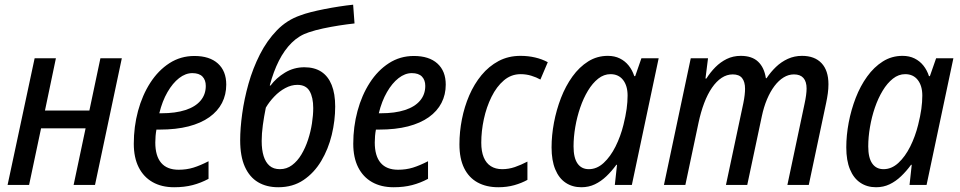

<svg xmlns="http://www.w3.org/2000/svg" viewBox="-20 -785 4077 815"><path d="M12.2 0 127 -537.6H217.3L170.9 -315.9H359.4L406.2 -537.6H497.1L383.3 0H292.5L343.3 -240.2H154.3L103.5 0Z M719.2 9.8Q666 9.8 627.7 -12Q589.4 -33.7 568.6 -75Q547.9 -116.2 547.9 -174.8Q547.9 -247.1 565.9 -314Q584 -380.9 617.9 -433.6Q651.9 -486.3 699.2 -516.8Q746.6 -547.4 805.2 -547.4Q869.6 -547.4 905 -515.4Q940.4 -483.4 940.4 -425.8Q940.4 -383.3 922.4 -348.1Q904.3 -313 868.7 -287.6Q833 -262.2 780.3 -248.5Q727.5 -234.9 657.2 -234.9H644Q641.6 -221.7 640.4 -207.8Q639.2 -193.8 639.2 -180.2Q639.2 -123 664.1 -93.8Q689 -64.5 738.3 -64.5Q772 -64.5 801 -73.5Q830.1 -82.5 865.2 -100.6V-25.9Q832.5 -8.3 797.6 0.7Q762.7 9.8 719.2 9.8ZM656.2 -304.2H665Q725.1 -304.2 767.1 -317.9Q809.1 -331.5 831.3 -357.7Q853.5 -383.8 853.5 -420.4Q853.5 -445.3 839.4 -460Q825.2 -474.6 796.4 -474.6Q767.6 -474.6 740.2 -453.4Q712.9 -432.1 690.9 -394Q668.9 -356 656.2 -304.2Z M1161.1 9.8Q1111.3 9.8 1075.2 -11.7Q1039.1 -33.2 1019.3 -77.4Q999.5 -121.6 999.5 -189.9Q999.5 -240.2 1008.1 -302.5Q1016.6 -364.7 1034.9 -429.7Q1053.2 -494.6 1083 -553.5Q1112.8 -612.3 1155.3 -656.2Q1197.8 -700.2 1254.9 -719.7Q1272.5 -726.6 1299.1 -733.4Q1325.7 -740.2 1356.7 -746.3Q1387.7 -752.4 1419.4 -757.3Q1451.2 -762.2 1479 -765.1L1484.9 -685.5Q1454.1 -682.1 1419.7 -676.8Q1385.3 -671.4 1351.8 -664.3Q1318.4 -657.2 1291 -647.9Q1250 -634.8 1218.5 -603.8Q1187 -572.8 1163.8 -526.9Q1140.6 -481 1125 -421.9H1128.4Q1152.3 -454.1 1189.7 -476.8Q1227.1 -499.5 1272 -499.5Q1314.9 -499.5 1344 -480.5Q1373 -461.4 1387.9 -424.3Q1402.8 -387.2 1402.8 -333Q1402.8 -272.9 1388.2 -212.4Q1373.5 -151.9 1343.5 -101.6Q1313.5 -51.3 1268.3 -20.8Q1223.1 9.8 1161.1 9.8ZM1168 -66.9Q1196.8 -66.9 1219.7 -84Q1242.7 -101.1 1259.5 -129.4Q1276.4 -157.7 1287.6 -191.9Q1298.8 -226.1 1304.2 -261.2Q1309.6 -296.4 1309.6 -326.2Q1309.6 -371.6 1294.2 -398.2Q1278.8 -424.8 1242.2 -424.8Q1216.3 -424.8 1190.9 -411.1Q1165.5 -397.5 1144.3 -375.2Q1123 -353 1108.4 -328.1Q1100.6 -290 1095.7 -253.9Q1090.8 -217.8 1090.8 -186.5Q1090.8 -148.9 1099.1 -122.3Q1107.4 -95.7 1124.3 -81.3Q1141.1 -66.9 1168 -66.9Z M1650.9 9.8Q1597.7 9.8 1559.3 -12Q1521 -33.7 1500.2 -75Q1479.5 -116.2 1479.5 -174.8Q1479.5 -247.1 1497.6 -314Q1515.6 -380.9 1549.6 -433.6Q1583.5 -486.3 1630.9 -516.8Q1678.2 -547.4 1736.8 -547.4Q1801.3 -547.4 1836.7 -515.4Q1872.1 -483.4 1872.1 -425.8Q1872.1 -383.3 1854 -348.1Q1835.9 -313 1800.3 -287.6Q1764.6 -262.2 1711.9 -248.5Q1659.2 -234.9 1588.9 -234.9H1575.7Q1573.2 -221.7 1572 -207.8Q1570.8 -193.8 1570.8 -180.2Q1570.8 -123 1595.7 -93.8Q1620.6 -64.5 1669.9 -64.5Q1703.6 -64.5 1732.7 -73.5Q1761.7 -82.5 1796.9 -100.6V-25.9Q1764.2 -8.3 1729.2 0.7Q1694.3 9.8 1650.9 9.8ZM1587.9 -304.2H1596.7Q1656.7 -304.2 1698.7 -317.9Q1740.7 -331.5 1762.9 -357.7Q1785.2 -383.8 1785.2 -420.4Q1785.2 -445.3 1771 -460Q1756.8 -474.6 1728 -474.6Q1699.2 -474.6 1671.9 -453.4Q1644.5 -432.1 1622.6 -394Q1600.6 -356 1587.9 -304.2Z M2095.2 9.8Q2044.4 9.8 2007.3 -10.5Q1970.2 -30.8 1950.2 -71.3Q1930.2 -111.8 1930.2 -172.4Q1930.2 -225.1 1940.7 -278.6Q1951.2 -332 1971.9 -380.1Q1992.7 -428.2 2023.9 -466.1Q2055.2 -503.9 2096.4 -525.9Q2137.7 -547.9 2189.5 -547.9Q2222.2 -547.9 2251.5 -541Q2280.8 -534.2 2305.2 -521L2273.9 -447.3Q2256.8 -457 2235.1 -463.6Q2213.4 -470.2 2189.9 -470.2Q2149.9 -470.2 2118.9 -443.8Q2087.9 -417.5 2066.4 -374Q2044.9 -330.6 2033.9 -279.5Q2022.9 -228.5 2022.9 -179.2Q2022.9 -142.6 2033.2 -117.4Q2043.5 -92.3 2063.5 -79.6Q2083.5 -66.9 2111.8 -66.9Q2139.2 -66.9 2165.5 -75.9Q2191.9 -85 2218.8 -99.1V-21.5Q2194.3 -7.8 2163.1 1Q2131.8 9.8 2095.2 9.8Z M2447.8 9.8Q2409.7 9.8 2381.1 -9.3Q2352.5 -28.3 2336.9 -66.2Q2321.3 -104 2321.3 -159.2Q2321.3 -210.4 2331.5 -264.6Q2341.8 -318.8 2361.3 -369.4Q2380.9 -419.9 2409.9 -460.2Q2439 -500.5 2476.6 -524.2Q2514.2 -547.9 2560.1 -547.9Q2588.9 -547.9 2611.1 -536.9Q2633.3 -525.9 2648.7 -506.6Q2664.1 -487.3 2672.4 -461.9H2676.3L2702.6 -537.6H2775.9L2662.1 0H2589.8L2599.1 -85.4H2596.2Q2576.7 -58.6 2554 -36.9Q2531.2 -15.1 2505.1 -2.7Q2479 9.8 2447.8 9.8ZM2479.5 -66.9Q2513.7 -66.9 2542.5 -93.5Q2571.3 -120.1 2592.8 -163.1Q2614.3 -206.1 2626.5 -255.4Q2635.7 -292.5 2639.9 -322.5Q2644 -352.5 2644 -379.4Q2644 -420.9 2624.8 -445.6Q2605.5 -470.2 2571.3 -470.2Q2543.5 -470.2 2519.3 -451.2Q2495.1 -432.1 2475.8 -400.1Q2456.5 -368.2 2442.9 -328.4Q2429.2 -288.6 2421.9 -245.8Q2414.6 -203.1 2414.6 -163.6Q2414.6 -115.2 2431.4 -91.1Q2448.2 -66.9 2479.5 -66.9Z M2798.3 0 2912.1 -537.6H2985.4L2974.6 -451.7H2978.5Q2995.1 -478 3016.6 -499.8Q3038.1 -521.5 3064.9 -534.7Q3091.8 -547.9 3124.5 -547.9Q3171.9 -547.9 3198 -523.2Q3224.1 -498.5 3231 -453.1H3233.9Q3251.5 -479.5 3273.9 -501Q3296.4 -522.5 3324.2 -535.2Q3352.1 -547.9 3384.3 -547.9Q3438 -547.9 3467.3 -516.8Q3496.6 -485.8 3496.6 -427.2Q3496.6 -408.7 3493.9 -388.7Q3491.2 -368.7 3486.8 -348.1L3413.1 0H3322.3L3395 -343.8Q3399.4 -363.8 3401.6 -380.4Q3403.8 -397 3403.8 -409.2Q3403.8 -438.5 3390.4 -453.9Q3377 -469.2 3350.1 -469.2Q3327.1 -469.2 3306.2 -456.3Q3285.2 -443.4 3267.3 -419.7Q3249.5 -396 3235.8 -363.5Q3222.2 -331.1 3213.9 -292L3151.9 0H3061.5L3135.3 -347.2Q3139.2 -366.2 3140.9 -381.6Q3142.6 -397 3142.6 -408.2Q3142.6 -437.5 3130.1 -453.4Q3117.7 -469.2 3090.3 -469.2Q3065.4 -469.2 3043.2 -454.6Q3021 -439.9 3002.2 -412.6Q2983.4 -385.3 2969 -347.2Q2954.6 -309.1 2944.8 -262.7L2889.2 0Z M3698.7 9.8Q3660.6 9.8 3632.1 -9.3Q3603.5 -28.3 3587.9 -66.2Q3572.3 -104 3572.3 -159.2Q3572.3 -210.4 3582.5 -264.6Q3592.8 -318.8 3612.3 -369.4Q3631.8 -419.9 3660.9 -460.2Q3689.9 -500.5 3727.5 -524.2Q3765.1 -547.9 3811 -547.9Q3839.8 -547.9 3862.1 -536.9Q3884.3 -525.9 3899.7 -506.6Q3915 -487.3 3923.3 -461.9H3927.2L3953.6 -537.6H4026.9L3913.1 0H3840.8L3850.1 -85.4H3847.2Q3827.6 -58.6 3804.9 -36.9Q3782.2 -15.1 3756.1 -2.7Q3730 9.8 3698.7 9.8ZM3730.5 -66.9Q3764.6 -66.9 3793.5 -93.5Q3822.3 -120.1 3843.8 -163.1Q3865.2 -206.1 3877.4 -255.4Q3886.7 -292.5 3890.9 -322.5Q3895 -352.5 3895 -379.4Q3895 -420.9 3875.7 -445.6Q3856.4 -470.2 3822.3 -470.2Q3794.4 -470.2 3770.3 -451.2Q3746.1 -432.1 3726.8 -400.1Q3707.5 -368.2 3693.8 -328.4Q3680.2 -288.6 3672.9 -245.8Q3665.5 -203.1 3665.5 -163.6Q3665.5 -115.2 3682.4 -91.1Q3699.2 -66.9 3730.5 -66.9Z"/></svg>

Font: Open Sans SemiCondensed Medium
Style: Italic
Weight: 500
Width: 4
Italic angle: -12°
Designer: Monotype Design Team
Foundry: Monotype Imaging Inc.
Version: Version 3.000